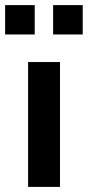

<svg xmlns="http://www.w3.org/2000/svg" viewBox="-38 -732 344 752"><path d="M72 0V-489H197V0ZM170 -597V-712H286V-597ZM-18 -597V-712H98V-597Z"/></svg>

Font: Nunito Sans
Style: Bold
Weight: 700
Designer: Vernon Adams
Foundry: Vernon Adams
Version: Version 3.101; ttfautohint (v1.8.4.7-5d5b);gftools[0.9.27]